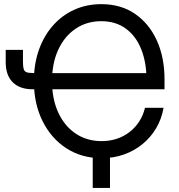

<svg xmlns="http://www.w3.org/2000/svg" viewBox="-20 -759 872 935"><path d="M474.6 11.2Q377.9 11.2 303.7 -36.6Q229.5 -84.5 187.3 -169.2Q145 -253.9 145 -364.3Q145 -446.8 169.2 -515.4Q193.4 -584 237.3 -634Q281.2 -684.1 341.3 -711.4Q401.4 -738.8 473.1 -738.8Q568.8 -738.8 637.7 -691.4Q706.5 -644 743.9 -561.5Q781.2 -479 781.2 -372.6V-324.2H210.4V-402.8H721.7L693.4 -371.6Q693.4 -455.1 667.7 -519.3Q642.1 -583.5 592.8 -619.6Q543.5 -655.8 473.1 -655.8Q402.8 -655.8 348.6 -619.4Q294.4 -583 263.9 -517.3Q233.4 -451.7 233.4 -364.3Q233.4 -275.9 264.2 -210Q294.9 -144 349.4 -107.9Q403.8 -71.8 474.6 -71.8Q514.6 -71.8 549.1 -83.3Q583.5 -94.7 611.3 -116.5Q639.2 -138.2 658.2 -167.7Q677.2 -197.3 686 -233.9H776.4Q767.1 -179.7 740.5 -134.8Q713.9 -89.8 673.8 -57.1Q633.8 -24.4 583.3 -6.6Q532.7 11.2 474.6 11.2ZM7.8 -516.1H91.8V-457.5Q91.8 -434.1 95.5 -422.4Q99.1 -410.6 110.1 -407Q121.1 -403.3 143.1 -403.3H182.1V-324.2H139.6Q76.2 -324.2 42 -358.4Q7.8 -392.6 7.8 -456.1ZM431.6 156.2V-31.2H515.6V156.2Z"/></svg>

Font: Inter 28pt
Style: Regular
Weight: 400
Designer: Rasmus Andersson
Foundry: rsms
Version: Version 4.001;git-66647c0bb